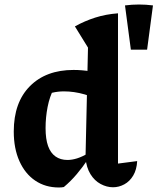

<svg xmlns="http://www.w3.org/2000/svg" viewBox="-20 -821 698 851"><path d="M241 10Q181 10 136 -20.5Q91 -51 66 -107Q41 -163 41 -238Q41 -367 112.5 -439Q184 -511 306 -511Q343 -511 383 -504.5Q423 -498 465 -484L448 -363Q354 -416 263 -416Q237 -416 211.5 -410Q186 -404 162 -394L219 -429Q200 -393 191 -347Q182 -301 182 -253Q182 -205 193 -174Q204 -143 226 -127.5Q248 -112 279 -112Q299 -112 321.5 -119Q344 -126 369 -141V-114Q347 -81 320.5 -49.5Q294 -18 263 8Q258 9 252.5 9.5Q247 10 241 10ZM481 9Q453 9 426 -5.5Q399 -20 381 -49Q363 -78 359 -121L370 -610L312 -704Q355 -728 402 -743Q449 -758 503 -762V-96L588 -107Q586 -69 570.5 -43Q555 -17 531 -4Q507 9 481 9ZM419 -768 418 -769H419ZM560 -601 534 -797Q596 -805 658 -797L632 -601Z"/></svg>

Font: Piazzolla Thin ExtraBold
Style: Regular
Weight: 800
Version: Version 2.005